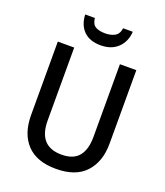

<svg xmlns="http://www.w3.org/2000/svg" viewBox="-165 -1035 994 1156"><g transform="rotate(20 331.5 -457.0)"><path d="M583 -243Q583 -128 520 -59Q457 10 330 10Q207 10 143.5 -57Q80 -124 80 -244V-714H185V-247Q185 -82 333 -82Q408 -82 443 -124.5Q478 -167 478 -248V-714H583ZM484 -924Q480 -860 439 -820.5Q398 -781 329 -781Q259 -781 220.5 -819Q182 -857 179 -924H241Q245 -885 268 -871.5Q291 -858 331 -858Q366 -858 391.5 -872Q417 -886 422 -924Z"/></g></svg>

Font: Noto Sans Ethiopic SemiCondensed Medium
Style: Regular
Weight: 500
Width: 4
Designer: Monotype Design Team
Foundry: Monotype Imaging Inc.
Version: Version 2.102; ttfautohint (v1.8.4.7-5d5b)